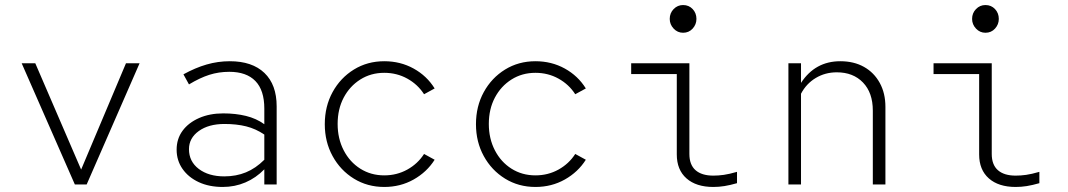

<svg xmlns="http://www.w3.org/2000/svg" viewBox="-20 -732 4240 762"><path d="M277 0 66 -481H120L302 -59L480 -481H534L324 0Z M864 10Q810 10 769 -9Q728 -28 704.5 -61.5Q681 -95 681 -138Q681 -181 704.5 -213Q728 -245 770 -263.5Q812 -282 866 -282Q915 -282 956 -272Q997 -262 1029 -239V-301Q1029 -374 993.5 -410.5Q958 -447 890 -447Q848 -447 810.5 -435Q773 -423 730 -397L708 -437Q755 -463 800 -476Q845 -489 892 -489Q981 -489 1029.5 -442.5Q1078 -396 1078 -310V0H1029V-60Q996 -26 954 -8Q912 10 864 10ZM730 -140Q730 -91 769 -61.5Q808 -32 870 -32Q917 -32 956 -48Q995 -64 1029 -98V-198Q995 -221 957 -230.5Q919 -240 871 -240Q808 -240 769 -212Q730 -184 730 -140Z M1505 10Q1438 10 1384.5 -23Q1331 -56 1300 -112.5Q1269 -169 1269 -239Q1269 -310 1300 -366.5Q1331 -423 1384.5 -456Q1438 -489 1505 -489Q1569 -489 1621.5 -460Q1674 -431 1705 -381L1663 -358Q1638 -397 1596.5 -420Q1555 -443 1505 -443Q1452 -443 1410 -416.5Q1368 -390 1344 -344.5Q1320 -299 1320 -240Q1320 -182 1344 -135.5Q1368 -89 1410 -62.5Q1452 -36 1505 -36Q1555 -36 1596.5 -59Q1638 -82 1663 -121L1705 -98Q1674 -49 1621.5 -19.5Q1569 10 1505 10Z M2105 10Q2038 10 1984.5 -23Q1931 -56 1900 -112.5Q1869 -169 1869 -239Q1869 -310 1900 -366.5Q1931 -423 1984.5 -456Q2038 -489 2105 -489Q2169 -489 2221.5 -460Q2274 -431 2305 -381L2263 -358Q2238 -397 2196.5 -420Q2155 -443 2105 -443Q2052 -443 2010 -416.5Q1968 -390 1944 -344.5Q1920 -299 1920 -240Q1920 -182 1944 -135.5Q1968 -89 2010 -62.5Q2052 -36 2105 -36Q2155 -36 2196.5 -59Q2238 -82 2263 -121L2305 -98Q2274 -49 2221.5 -19.5Q2169 10 2105 10Z M2691 -602Q2669 -602 2653.5 -618.5Q2638 -635 2638 -657Q2638 -680 2653.5 -696Q2669 -712 2691 -712Q2714 -712 2729 -696Q2744 -680 2744 -657Q2744 -635 2729 -618.5Q2714 -602 2691 -602ZM2811 10Q2743 10 2704.5 -24Q2666 -58 2666 -119V-438H2485V-481H2716V-121Q2716 -78 2740.5 -56.5Q2765 -35 2811 -35Q2831 -35 2852.5 -38Q2874 -41 2905 -50V-5Q2877 3 2855 6.5Q2833 10 2811 10Z M3109 0V-481H3159V-403Q3215 -489 3315 -489Q3369 -489 3409 -466.5Q3449 -444 3471.5 -403Q3494 -362 3494 -308V0H3444V-293Q3444 -364 3405 -404.5Q3366 -445 3301 -445Q3255 -445 3217.5 -422.5Q3180 -400 3159 -360V0Z M3891 -602Q3869 -602 3853.5 -618.5Q3838 -635 3838 -657Q3838 -680 3853.5 -696Q3869 -712 3891 -712Q3914 -712 3929 -696Q3944 -680 3944 -657Q3944 -635 3929 -618.5Q3914 -602 3891 -602ZM4011 10Q3943 10 3904.5 -24Q3866 -58 3866 -119V-438H3685V-481H3916V-121Q3916 -78 3940.5 -56.5Q3965 -35 4011 -35Q4031 -35 4052.5 -38Q4074 -41 4105 -50V-5Q4077 3 4055 6.5Q4033 10 4011 10Z"/></svg>

Font: Red Hat Mono VF Light
Style: Regular
Weight: 300
Monospace: yes
Designer: Pentagram, MCKL
Foundry: Pentagram, MCKL
Version: Version 1.023